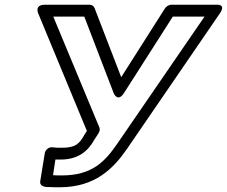

<svg xmlns="http://www.w3.org/2000/svg" viewBox="-20 -756 958 811"><path d="M226 -15C220 -15 212 -16 204 -16L214 -82H225H236C310 -82 352 -118 378 -165L396 -193C401 -201 403 -210 400 -217L205 -686H336L460 -363C460 -363 477 -320 505 -365L710 -686H844L476 -150C423 -73 369 -15 241 -15ZM217 35H232C382 35 459 -44 517 -128L909 -700C937 -741 893 -736 893 -736H703C695 -736 683 -730 677 -721L492 -430L379 -723C376 -730 368 -736 359 -736H170C123 -736 142 -698 142 -698L347 -203L336 -186C336 -185 335 -185 335 -184C316 -150 299 -132 244 -132H234H223L210 -133C205 -133 202 -134 198 -134C183 -134 171 -121 169 -108L150 9C147 27 162 34 183 34C192 34 205 35 217 35Z"/></svg>

Font: Asimov
Style: XWidOuIt
Weight: 500
Designer: Google
Version: Version 2.000980; 2014